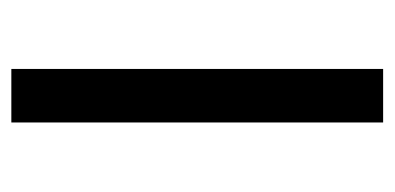

<svg xmlns="http://www.w3.org/2000/svg" viewBox="-194 -484 679 330"><g transform="rotate(-90 145.0 -319.5)"><path d="M191 0H99V-639H191Z"/></g></svg>

Font: Anek Gujarati Expanded
Style: Regular
Weight: 400
Width: 7
Designer: Mrunmayee Ghaisas (Gujarati), Yesha Goshar (Latin)
Foundry: Ek Type
Version: Version 1.003